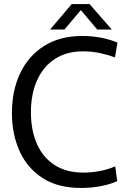

<svg xmlns="http://www.w3.org/2000/svg" viewBox="-20 -918 635 950"><path d="M381 12Q266 12 190 -37.5Q114 -87 76.5 -171Q39 -255 39 -359Q39 -470 80 -556Q121 -642 199 -691Q277 -740 386 -740Q441 -740 487 -730Q533 -720 561 -707L549 -634Q517 -646 476.5 -655Q436 -664 391 -664Q310 -664 252 -626.5Q194 -589 163.5 -521Q133 -453 133 -362Q133 -274 162.5 -206.5Q192 -139 250 -101.5Q308 -64 392 -64Q433 -64 475 -72Q517 -80 550 -95L560 -22Q526 -6 479 3Q432 12 381 12ZM228 -772 335 -898H423L533 -772H461L380 -868L299 -772Z"/></svg>

Font: Murecho
Style: Regular
Weight: 400
Designer: Neil Summerour
Foundry: Positype
Version: Version 1.010; ttfautohint (v1.8.3)